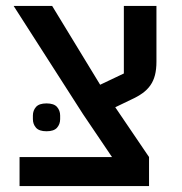

<svg xmlns="http://www.w3.org/2000/svg" viewBox="-20 -628 613 648"><path d="M137 -185Q112 -185 101.5 -197Q91 -209 91 -226V-238Q91 -255 101.5 -267Q112 -279 137 -279Q162 -279 172.5 -267Q183 -255 183 -238V-226Q183 -209 172.5 -197Q162 -185 137 -185ZM46 -98H358L260 -243L26 -608H156L318 -342L398 -380V-608H508V-420Q508 -394 503 -374.5Q498 -355 487.5 -340Q477 -325 461 -313.5Q445 -302 423 -292L369 -266L483 -98V0H46Z"/></svg>

Font: IBM Plex Sans Hebrew Medium
Style: Regular
Weight: 500
Designer: Mike Abbink, Paul van der Laan, Pieter van Rosmalen, Yanek Iontef
Foundry: Bold Monday
Version: Version 1.2